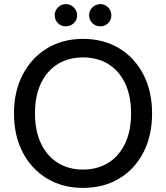

<svg xmlns="http://www.w3.org/2000/svg" viewBox="-20 -901 806 933"><path d="M383 12Q284 12 208.5 -33.5Q133 -79 90.5 -160.5Q48 -242 48 -350Q48 -457 90.5 -538.5Q133 -620 208.5 -666Q284 -712 383 -712Q484 -712 559.5 -666Q635 -620 677 -538.5Q719 -457 719 -350Q719 -242 677 -160.5Q635 -79 559.5 -33.5Q484 12 383 12ZM383 -77Q454 -77 506.5 -110Q559 -143 588 -204Q617 -265 617 -350Q617 -435 588 -496Q559 -557 506.5 -589.5Q454 -622 383 -622Q313 -622 260.5 -589.5Q208 -557 179 -496Q150 -435 150 -350Q150 -265 179 -204Q208 -143 260.5 -110Q313 -77 383 -77ZM300 -773Q277 -773 261.5 -788.5Q246 -804 246 -827Q246 -849 261.5 -865Q277 -881 300 -881Q322 -881 338.5 -865Q355 -849 355 -827Q355 -804 338.5 -788.5Q322 -773 300 -773ZM468 -773Q445 -773 429 -788.5Q413 -804 413 -827Q413 -849 429 -865Q445 -881 468 -881Q490 -881 505.5 -865Q521 -849 521 -827Q521 -804 505.5 -788.5Q490 -773 468 -773Z"/></svg>

Font: DM Sans 12pt Medium
Style: Regular
Weight: 500
Version: Version 4.004;gftools[0.9.30]